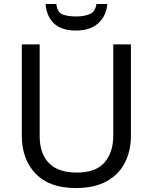

<svg xmlns="http://www.w3.org/2000/svg" viewBox="-20 -938 771 968"><path d="M640 -252Q640 -178 610 -118.5Q580 -59 518.5 -24.5Q457 10 362 10Q229 10 159.5 -62.5Q90 -135 90 -254V-714H180V-251Q180 -164 226.5 -116Q273 -68 367 -68Q464 -68 507.5 -119.5Q551 -171 551 -252V-714H640ZM521 -918Q516 -858 475.5 -821Q435 -784 363 -784Q289 -784 251.5 -820.5Q214 -857 210 -918H264Q269 -877 294 -866Q319 -855 365 -855Q404 -855 432.5 -867Q461 -879 466 -918Z"/></svg>

Font: Noto Sans Chorasmian
Style: Regular
Weight: 400
Designer: Federico Parra Barrios
Foundry: Google LLC
Version: Version 1.004; ttfautohint (v1.8.4.7-5d5b)